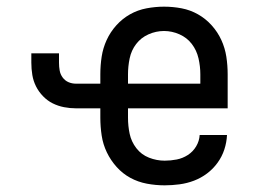

<svg xmlns="http://www.w3.org/2000/svg" viewBox="-20 -548 790 576"><path d="M474 8Q447 8 420.5 3Q394 -2 371 -14.5Q348 -27 330 -47Q312 -67 300.5 -91Q289 -115 285 -141.5Q281 -168 281 -195V-223H208Q190 -223 172 -226.5Q154 -230 138 -238Q122 -246 109 -259.5Q96 -273 88 -289Q80 -305 77 -323Q74 -341 74 -360V-388H157V-360Q157 -348 159 -336.5Q161 -325 168 -315.5Q175 -306 185.5 -301.5Q196 -297 208 -297H281V-325Q281 -352 285 -378Q289 -404 300 -428Q311 -452 329 -472Q347 -492 370 -505Q393 -518 419.5 -523Q446 -528 472 -528Q499 -528 525 -523Q551 -518 574 -505Q597 -492 615 -472Q633 -452 644 -428Q655 -404 659 -378Q663 -352 663 -325V-223H364V-195Q364 -170 369 -146.5Q374 -123 389 -103.5Q404 -84 427 -75Q450 -66 474 -66Q492 -66 510 -69.5Q528 -73 543.5 -83Q559 -93 568.5 -109Q578 -125 579 -143H661Q660 -121 653 -99.5Q646 -78 632.5 -59.5Q619 -41 601 -27.5Q583 -14 562 -6Q541 2 518.5 5Q496 8 474 8ZM581 -297V-325Q581 -349 575.5 -373Q570 -397 555.5 -416Q541 -435 518.5 -445Q496 -455 472 -455Q448 -455 425.5 -445Q403 -435 388.5 -416Q374 -397 369 -373Q364 -349 364 -325V-297Z"/></svg>

Font: Iosevka Plex Etoile
Style: Regular
Weight: 400
Designer: Belleve Invis
Foundry: Belleve Invis
Version: Version 25.1.1; ttfautohint (v1.8.4)